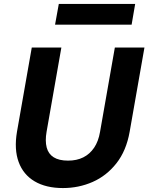

<svg xmlns="http://www.w3.org/2000/svg" viewBox="-20 -941 752 973"><path d="M299 12Q213 12 155.5 -22Q98 -56 74.5 -120Q51 -184 66 -273L141 -700H291L216 -273Q208 -227 216.5 -194Q225 -161 252 -144Q279 -127 325 -127Q369 -127 402 -143.5Q435 -160 457 -192.5Q479 -225 487 -273L562 -700H712L637 -273Q620 -177 570 -113.5Q520 -50 449.5 -19Q379 12 299 12ZM259 -816 278 -921H665L647 -816Z"/></svg>

Font: DM Sans 17pt Black
Style: Italic
Weight: 900
Italic angle: -10°
Version: Version 4.004;gftools[0.9.30]